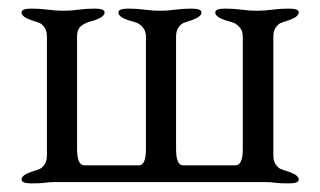

<svg xmlns="http://www.w3.org/2000/svg" viewBox="-20 -423 744 446"><path d="M106 0Q96 0 85 1.5Q74 3 53 3Q30 3 30 -6Q30 -16 53 -24Q66 -28 72 -30.5Q78 -33 83.5 -41Q89 -49 89 -62V-338Q89 -351 83.5 -359Q78 -367 72 -369.5Q66 -372 53 -376Q30 -384 30 -394Q30 -403 53 -403Q73 -403 91.5 -400.5Q110 -398 127 -398Q144 -398 162 -400.5Q180 -403 200 -403Q223 -403 223 -394Q223 -384 200 -376Q189 -373 184.5 -371.5Q180 -370 172.5 -365.5Q165 -361 162 -354.5Q159 -348 159 -338V-77Q159 -39 176 -39H303Q319 -39 319 -77V-338Q319 -351 312 -359Q305 -367 299 -369.5Q293 -372 278 -376Q255 -384 255 -394Q255 -403 278 -403Q298 -403 316.5 -400.5Q335 -398 352 -398Q369 -398 387 -400.5Q405 -403 425 -403Q448 -403 448 -394Q448 -384 425 -376Q412 -372 406 -369.5Q400 -367 394.5 -359Q389 -351 389 -338V-77Q389 -39 405 -39H527Q544 -39 544 -77V-338Q544 -351 537 -359Q530 -367 524 -369.5Q518 -372 503 -376Q480 -384 480 -394Q480 -403 503 -403Q523 -403 541.5 -400.5Q560 -398 577 -398Q594 -398 612.5 -400.5Q631 -403 651 -403Q674 -403 674 -394Q674 -384 651 -376Q638 -372 632 -369.5Q626 -367 620.5 -359Q615 -351 615 -338V-62Q615 -49 620.5 -41Q626 -33 632 -30.5Q638 -28 651 -24Q674 -16 674 -6Q674 3 651 3Q630 3 619 1.5Q608 0 598 0Z"/></svg>

Font: EB Garamond
Style: SC
Weight: 400
Version: Version 000.010